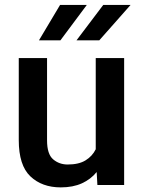

<svg xmlns="http://www.w3.org/2000/svg" viewBox="-20 -770 596 799"><path d="M385.3 0 382.3 -54.2Q357.9 -23.9 320.8 -7.1Q283.7 9.8 232.9 9.8Q154.8 9.8 106.4 -36.1Q58.1 -82 58.1 -187V-528.3H175.8V-186Q175.8 -128.4 201.2 -106.9Q226.6 -85.4 261.7 -85.4Q308.1 -85.4 336.2 -102.8Q364.3 -120.1 378.4 -148.9V-528.3H496.6V0ZM298.3 -602.1 409.7 -749.5H523.4L393.1 -602.1ZM142.1 -602.1 230 -749.5H341.3L231.4 -602.1Z"/></svg>

Font: Vazirmatn RD UI Medium
Style: Regular
Weight: 500
Designer: Saber Rastikerdar
Foundry: Saber Rastikerdar
Version: Version 33.003